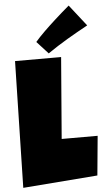

<svg xmlns="http://www.w3.org/2000/svg" viewBox="-63 -1025 580 1054"><g transform="rotate(-5 226.5 -497.5)"><path d="M453.1 -258.8 432.6 -42 21.5 -9.8 37.1 -707H291L254.9 -258.8ZM448.7 -867.7Q390.6 -835.9 335.4 -803.5Q280.3 -771 225.1 -732.9L162.6 -801.3Q172.4 -813 186 -827.4Q199.7 -841.8 215.1 -856.9Q230.5 -872.1 247.1 -887.5Q263.7 -902.8 279.3 -917Q316.4 -950.7 356.9 -984.9Z"/></g></svg>

Font: Luckiest Guy RUS-BEL-UKR
Style: Regular
Weight: 400
Designer: Astigmatic (AOETI)
Foundry: Astigmatic (AOETI)
Version: Version 1.00 March 11, 2019, initial release